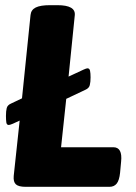

<svg xmlns="http://www.w3.org/2000/svg" viewBox="-20 -722 524 742"><path d="M79 0Q52 0 41.5 -9.5Q31 -19 33 -42L56 -256L30 -244Q18 -239 14 -239Q6 -239 4.5 -248.5Q3 -258 3 -274Q3 -293 6 -304.5Q9 -316 23 -322L65 -342L98 -664Q100 -684 118 -693Q136 -702 173 -702H202Q273 -702 269 -663L245 -426L303 -453Q314 -458 318 -458Q326 -458 328 -448.5Q330 -439 330 -423Q330 -405 327 -393Q324 -381 310 -375L236 -340L216 -153H418Q454 -153 448 -97L444 -54Q441 -25 431 -12.5Q421 0 403 0Z"/></svg>

Font: Asap ExtraBold
Style: Italic
Weight: 800
Italic angle: -6°
Designer: Pablo Cosgaya
Foundry: Omnibus-Type
Version: Version 3.001; ttfautohint (v1.8.4.7-5d5b)